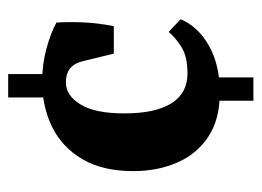

<svg xmlns="http://www.w3.org/2000/svg" viewBox="-105 -458 639 469"><g transform="rotate(-90 214.5 -223.5)"><path d="M260 -28V76H203V-28ZM211 -523H268V-411H211ZM31 -217Q31 -292 60 -341.5Q89 -391 138.5 -415.5Q188 -440 250 -440Q292 -440 330.5 -429.5Q369 -419 394 -405Q396 -368 394 -333.5Q392 -299 385 -265H318L300 -339Q297 -351 293.5 -357.5Q290 -364 285 -369Q272 -382 247 -382Q216 -382 194 -346.5Q172 -311 172 -239Q172 -164 196.5 -124.5Q221 -85 270 -85Q311 -85 334.5 -100Q358 -115 371 -131L402 -102Q385 -60 338 -33Q291 -6 223 -6Q157 -6 114.5 -34.5Q72 -63 51.5 -111Q31 -159 31 -217Z"/></g></svg>

Font: Rasa
Style: Regular
Weight: 400
Designer: Anna Giedrys (Yrsa+Rasa design), David Brezina (Yrsa art-direction, Rasa art-direction, design)
Foundry: Rosetta Type Foundry
Version: Version 2.004